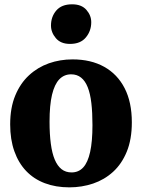

<svg xmlns="http://www.w3.org/2000/svg" viewBox="-20 -836 642 868"><path d="M26 -273.5Q26 -348.5 48.8 -403.8Q71.5 -459 111 -495.5Q150.5 -532 201 -549.8Q251.5 -567.5 308 -567.5Q391 -567.5 451 -534Q511 -500.5 543.5 -437.2Q576 -374 576 -283Q576 -206 553.2 -150.5Q530.5 -95 491.2 -59.2Q452 -23.5 401 -6.2Q350 11 293.5 11Q232 11 182.5 -7.8Q133 -26.5 98.2 -63Q63.5 -99.5 44.8 -152.5Q26 -205.5 26 -273.5ZM303.5 -56.5Q335.5 -56.5 356.2 -79Q377 -101.5 387.5 -149Q398 -196.5 398 -270.5Q398 -327 393 -370Q388 -413 376.5 -441.8Q365 -470.5 346.5 -485.2Q328 -500 301.5 -500Q270 -500 248.2 -477.5Q226.5 -455 215.2 -407.8Q204 -360.5 204 -286Q204 -229 209.8 -186Q215.5 -143 227.5 -114.5Q239.5 -86 258.2 -71.2Q277 -56.5 303.5 -56.5ZM296 -637.5Q254.5 -637.5 232.5 -663.5Q210.5 -689.5 210.5 -720.5Q210.5 -760.5 234.5 -788.5Q258.5 -816.5 305.5 -816.5H306.5Q348.5 -816.5 370.5 -791.5Q392.5 -766.5 392.5 -735.5Q392.5 -696 368.2 -666.8Q344 -637.5 297 -637.5Z"/></svg>

Font: Merriweather 24pt Black
Style: Regular
Weight: 900
Designer: Eben Sorkin
Foundry: Eben Sorkin
Version: Version 2.100